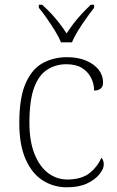

<svg xmlns="http://www.w3.org/2000/svg" viewBox="-20 -786 497 816"><path d="M264 10Q208 10 162 -19Q116 -48 89 -109Q62 -170 62 -263Q62 -370 88.5 -431Q115 -492 161 -517.5Q207 -543 265 -543Q311 -543 345.5 -528.5Q380 -514 399 -490Q418 -466 418 -435Q418 -424 413.5 -416.5Q409 -409 400.5 -405Q392 -401 380 -401Q380 -430 367 -455.5Q354 -481 328.5 -497Q303 -513 262 -513Q216 -513 180 -489.5Q144 -466 124.5 -412Q105 -358 105 -264Q105 -186 126.5 -132Q148 -78 184.5 -50.5Q221 -23 268 -23Q328 -24 361.5 -51Q395 -78 411 -116Q416 -110 418.5 -103Q421 -96 421 -86Q421 -69 403 -46Q385 -23 350.5 -6.5Q316 10 264 10ZM239 -606Q230 -629 213.5 -655.5Q197 -682 179 -708Q161 -734 145 -753V-766H159Q183 -744 200.5 -725Q218 -706 233 -686.5Q248 -667 263 -644Q278 -667 293 -686.5Q308 -706 325.5 -725Q343 -744 366 -766H380V-753Q365 -734 346.5 -708Q328 -682 311.5 -655.5Q295 -629 286 -606Z"/></svg>

Font: Noto Serif Kannada ExtraLight
Style: Regular
Weight: 250
Version: Version 2.003